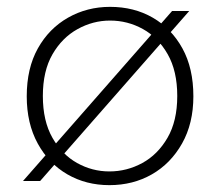

<svg xmlns="http://www.w3.org/2000/svg" viewBox="-20 -528 634 560"><path d="M47 0 482 -496H532L97 0ZM299 12Q231 12 176.5 -19.5Q122 -51 90 -109.5Q58 -168 58 -247Q58 -329 90.5 -387Q123 -445 178.5 -476.5Q234 -508 301 -508Q371 -508 425.5 -476.5Q480 -445 512 -387Q544 -329 544 -247Q544 -168 511 -109.5Q478 -51 423 -19.5Q368 12 299 12ZM299 -28Q350 -28 395 -52.5Q440 -77 468.5 -126Q497 -175 497 -248Q497 -321 469 -370Q441 -419 396.5 -443.5Q352 -468 301 -468Q251 -468 206 -443Q161 -418 133 -369.5Q105 -321 105 -248Q105 -175 133 -126Q161 -77 205 -52.5Q249 -28 299 -28Z"/></svg>

Font: DM Sans 24pt ExtraLight
Style: Regular
Weight: 250
Designer: Colophon Foundry, Jonny Pinhorn
Foundry: Colophon Foundry
Version: Version 4.004;gftools[0.9.30]